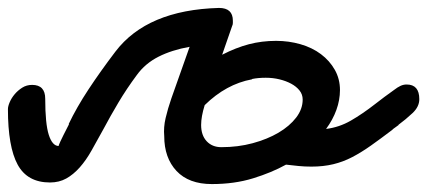

<svg xmlns="http://www.w3.org/2000/svg" viewBox="-72 -410 1077 484"><path d="M488 -272Q523 -290 555.5 -298.5Q588 -307 624 -307Q656 -307 685.5 -298.5Q715 -290 737 -273.5Q759 -257 772 -234Q785 -211 785 -183Q785 -158 776 -133Q767 -108 750 -85Q783 -89 812.5 -106Q842 -123 874 -148Q897 -166 921 -183Q930 -190 937.5 -193.5Q945 -197 953 -197Q985 -197 985 -160Q985 -141 968 -125Q951 -109 932 -95H933Q928 -91 924 -88.5Q920 -86 916 -82Q887 -60 863 -43Q839 -26 816 -14Q793 -2 768 4Q743 10 713 10Q696 10 681 8.5Q666 7 649 5Q613 25 566 39.5Q519 54 462 54Q404 54 373 21Q342 -12 342 -67Q340 -89 345.5 -112.5Q351 -136 360 -162L406 -292Q361 -284 327.5 -267Q294 -250 273 -221Q247 -186 226.5 -151.5Q206 -117 189 -85Q173 -56 159 -31Q145 -6 129 12Q113 30 95 40Q77 50 54 50Q-3 50 -27.5 5Q-52 -40 -52 -135Q-52 -142 -47.5 -152.5Q-43 -163 -35 -172.5Q-27 -182 -16 -189Q-5 -196 9 -196Q42 -196 42 -161Q42 -98 51 -70Q60 -42 76 -42Q75 -42 80 -53Q85 -64 102 -97H101Q121 -139 151 -184.5Q181 -230 219 -280Q299 -385 480 -390Q515 -390 515 -358Q515 -356 515 -352Q515 -348 513 -344ZM563 -210Q498 -198 444 -145Q435 -116 435 -95Q435 -69 449 -54Q463 -39 486 -39Q528 -39 565 -49Q602 -59 630 -75.5Q658 -92 674.5 -113.5Q691 -135 691 -159Q691 -172 683 -182Q675 -192 662 -199Q649 -206 632.5 -210Q616 -214 598 -214Q579 -214 564 -211Z"/></svg>

Font: Discipuli Britannica Bold
Style: Regular
Weight: 700
Designer: Peter Wiegel
Foundry: Peter Wiegel
Version: Version 0.001 2009